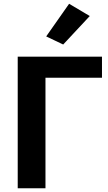

<svg xmlns="http://www.w3.org/2000/svg" viewBox="-20 -1017 582 1037"><path d="M75.7 0V-710.9H530.8V-597.2H225.6V0ZM229.5 -820.3 353.3 -996.6 464.8 -930.4 321.3 -776.6Z"/></svg>

Font: RobotoFlex
Style: Regular
Weight: 400
Designer: Berlow after Robertson
Foundry: Google
Version: Version 2.136